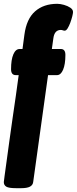

<svg xmlns="http://www.w3.org/2000/svg" viewBox="-32 -780 403 1007"><path d="M54 207Q14 207 1 199Q-12 191 -12 175Q-12 172 -8 143Q-4 114 2.5 66.5Q9 19 17 -39.5Q25 -98 34 -160Q43 -222 51.5 -280.5Q60 -339 66 -386H51Q26 -386 26 -417Q26 -467 38 -495Q50 -523 71 -523H86L96 -598Q107 -681 152 -720.5Q197 -760 268 -760Q284 -760 303.5 -754.5Q323 -749 337 -739.5Q351 -730 351 -717Q351 -710 347 -694Q343 -678 336.5 -660.5Q330 -643 322.5 -631Q315 -619 307 -619Q303 -619 297.5 -621Q292 -623 287 -623Q254 -623 248 -580L240 -523H287Q311 -523 311 -492Q311 -443 299 -414.5Q287 -386 267 -386H220L142 175Q140 191 125 199Q110 207 78 207Z"/></svg>

Font: Asap Condensed Condensed Black
Style: Italic
Weight: 900
Width: 3
Italic angle: -6°
Designer: Pablo Cosgaya
Foundry: Omnibus-Type
Version: Version 3.001; ttfautohint (v1.8.4.7-5d5b)